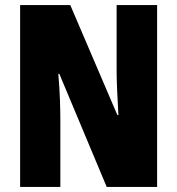

<svg xmlns="http://www.w3.org/2000/svg" viewBox="-20 -734 696 754"><path d="M597 0H399L213 -444H209Q214 -385 215.5 -339.5Q217 -294 217 -263V0H59V-714H256L441 -282H445Q442 -336 440 -379.5Q438 -423 438 -455V-714H597Z"/></svg>

Font: Noto Sans Sinhala UI ExtraCondensed Black
Style: Regular
Weight: 900
Width: 2
Designer: Jelle Bosma - Monotype Design Team
Foundry: Monotype Imaging Inc.
Version: Version 2.006; ttfautohint (v1.8.4.7-5d5b)